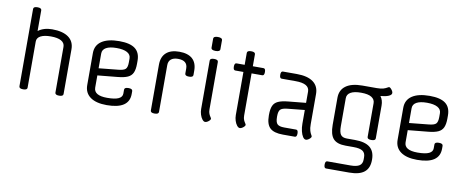

<svg xmlns="http://www.w3.org/2000/svg" viewBox="-83 -1212 4512 1855"><g transform="rotate(10 2173.0 -285.0)"><path d="M553 -457V-18Q553 5 513 5Q473 5 473 -18V-467Q473 -505 438 -525Q403 -545 336 -545Q271 -545 235.5 -526Q200 -507 200 -471V-18Q200 5 160 5Q120 5 120 -18V-777Q120 -800 160 -800Q200 -800 200 -777V-574Q226 -594 260.5 -604.5Q295 -615 336 -615Q441 -615 497 -574.5Q553 -534 553 -457Z M1201 -459V-429Q1201 -374 1186.5 -341.5Q1172 -309 1137 -293Q1102 -277 1038 -271L843 -252V-133Q843 -55 973 -55Q1049 -55 1085 -72Q1121 -89 1121 -123V-161Q1121 -184 1161 -184Q1201 -184 1201 -161V-133Q1201 15 981 15Q876 15 819.5 -26Q763 -67 763 -143V-457Q763 -534 823.5 -574.5Q884 -615 996 -615Q1101 -615 1151 -577Q1201 -539 1201 -459ZM843 -467V-322L1031 -341Q1086 -346 1103.5 -363.5Q1121 -381 1121 -429V-467Q1121 -505 1085 -525Q1049 -545 981 -545Q914 -545 878.5 -525Q843 -505 843 -467Z M1677 -417V-467Q1677 -545 1584 -545Q1539 -545 1515 -525Q1491 -505 1491 -467V-8Q1491 15 1451 15Q1411 15 1411 -8V-457Q1411 -534 1455.5 -574.5Q1500 -615 1584 -615Q1669 -615 1713 -575.5Q1757 -536 1757 -459V-417Q1757 -394 1717 -394Q1677 -394 1677 -417Z M1967 -582V-117Q1967 -90 1974.5 -73Q1982 -56 1989.5 -45.5Q1997 -35 1997 -29Q1997 -22 1988 -12.5Q1979 -3 1967.5 3.5Q1956 10 1946 10Q1932 10 1918 -7.5Q1904 -25 1895.5 -52Q1887 -79 1887 -107V-582Q1887 -605 1927 -605Q1967 -605 1967 -582ZM1970 -708Q1970 -683 1927 -683Q1883 -683 1883 -708V-795Q1883 -820 1926 -820Q1970 -820 1970 -795Z M2307 -717V-600H2412Q2432 -600 2432 -565Q2432 -530 2412 -530H2307V-117Q2307 -90 2314.5 -73Q2322 -56 2329.5 -45.5Q2337 -35 2337 -29Q2337 -22 2328 -12.5Q2319 -3 2307.5 3.5Q2296 10 2286 10Q2272 10 2258 -7.5Q2244 -25 2235.5 -52Q2227 -79 2227 -107V-530H2147Q2127 -530 2127 -565Q2127 -600 2147 -600H2227V-717Q2227 -740 2267 -740Q2307 -740 2307 -717Z M2825 0H2708Q2619 0 2580.5 -36.5Q2542 -73 2542 -158V-166Q2542 -221 2556 -253.5Q2570 -286 2605 -302Q2640 -318 2702 -324L2875 -341V-452Q2875 -530 2739 -530H2602Q2582 -530 2582 -565Q2582 -600 2602 -600H2739Q2844 -600 2899.5 -559.5Q2955 -519 2955 -442V-147Q2955 -105 2962.5 -81.5Q2970 -58 2977.5 -46.5Q2985 -35 2985 -29Q2985 -22 2976 -12.5Q2967 -3 2955.5 3.5Q2944 10 2934 10Q2918 10 2904.5 -10.5Q2891 -31 2883 -64.5Q2875 -98 2875 -137V-271L2708 -254Q2656 -249 2639 -231Q2622 -213 2622 -166V-158Q2622 -107 2640.5 -88.5Q2659 -70 2708 -70H2825Q2845 -70 2845 -35Q2845 0 2825 0Z M3598 -442V-120Q3598 -97 3558 -97Q3518 -97 3518 -120V-452Q3518 -488 3485 -509Q3452 -530 3382 -530Q3315 -530 3280 -510Q3245 -490 3245 -452V-176Q3245 -118 3262.5 -94Q3280 -70 3323 -70H3402Q3502 -70 3550 -31Q3598 8 3598 88V92Q3598 172 3550 211Q3502 250 3402 250H3175Q3155 250 3155 215Q3155 180 3175 180H3402Q3463 180 3490.5 161.5Q3518 143 3518 102V78Q3518 37 3490.5 18.5Q3463 0 3402 0H3323Q3238 0 3201.5 -41Q3165 -82 3165 -176V-442Q3165 -519 3221 -559.5Q3277 -600 3382 -600H3522Q3564 -600 3587.5 -607.5Q3611 -615 3622.5 -622.5Q3634 -630 3640 -630Q3647 -630 3656 -621Q3665 -612 3672 -600.5Q3679 -589 3679 -579Q3679 -560 3649.5 -547.5Q3620 -535 3571 -531Q3598 -495 3598 -442Z M4246 -459V-429Q4246 -374 4231.5 -341.5Q4217 -309 4182 -293Q4147 -277 4083 -271L3888 -252V-133Q3888 -55 4018 -55Q4094 -55 4130 -72Q4166 -89 4166 -123V-161Q4166 -184 4206 -184Q4246 -184 4246 -161V-133Q4246 15 4026 15Q3921 15 3864.5 -26Q3808 -67 3808 -143V-457Q3808 -534 3868.5 -574.5Q3929 -615 4041 -615Q4146 -615 4196 -577Q4246 -539 4246 -459ZM3888 -467V-322L4076 -341Q4131 -346 4148.5 -363.5Q4166 -381 4166 -429V-467Q4166 -505 4130 -525Q4094 -545 4026 -545Q3959 -545 3923.5 -525Q3888 -505 3888 -467Z"/></g></svg>

Font: Offside
Style: Regular
Weight: 400
Designer: Eduardo Rodriguez Tunni
Foundry: Eduardo Rodriguez Tunni
Version: Version 1.002; ttfautohint (v1.8.4.7-5d5b);gftools[0.9.23]